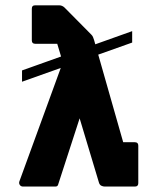

<svg xmlns="http://www.w3.org/2000/svg" viewBox="-20 -686 579 706"><path d="M365.5 0Q359 0 352.8 -3Q346.5 -6 344 -14L184 -546.5L232.5 -525H109.5Q97 -525 97 -537.5V-654Q97 -666.5 109.5 -666.5H197Q208.5 -666.5 217 -658.5L316 -558.5Q320.5 -554 322.2 -549.2Q324 -544.5 326 -538.5L433 -163H476Q488.5 -163 488.5 -150.5V-12.5Q488.5 0 476 0ZM65 0Q56.5 0 52.5 -6.5Q48.5 -13 52 -21L212.5 -461L227 -450.5L298.5 -330L193.5 -6.5Q191.5 0 183.5 0ZM61 -385.5V-427L466 -571.5V-529.5Z"/></svg>

Font: Jaro 24pt
Style: Regular
Weight: 400
Designer: Agyei Archer, Celine Hurka, Mirko Velimirović
Version: Version 1.000